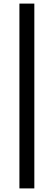

<svg xmlns="http://www.w3.org/2000/svg" viewBox="-20 -828 298 1068"><path d="M171 -808V220H88V-808Z"/></svg>

Font: EncodeSans
Style: Regular
Weight: 400
Designer: Pablo Impallari, Andres Torresi
Foundry: Pablo Impallari, Andres Torresi
Version: Version 1.000; ttfautohint (v1.4.1)